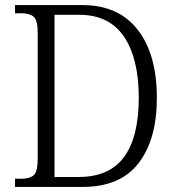

<svg xmlns="http://www.w3.org/2000/svg" viewBox="-20 -734 690 754"><path d="M39 0V-32H62Q96 -32 112 -45.5Q128 -59 128 -111V-606Q128 -656 111.5 -669Q95 -682 61 -682H39V-714H304Q445 -714 520.5 -617.5Q596 -521 596 -350Q596 -186 524 -93Q452 0 305 0ZM289 -39Q410 -39 467.5 -118Q525 -197 525 -350Q525 -504 467 -590Q409 -676 290 -676H194V-39Z"/></svg>

Font: Noto Serif Ethiopic SemiCondensed Light
Style: Regular
Weight: 300
Width: 4
Designer: Monotype Design Team
Foundry: Monotype Imaging Inc.
Version: Version 2.102; ttfautohint (v1.8.4.7-5d5b)